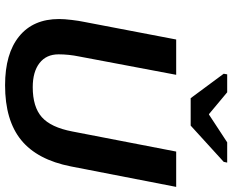

<svg xmlns="http://www.w3.org/2000/svg" viewBox="-102 -834 946 783"><g transform="rotate(90 371.5 -443.0)"><path d="M328.1 9.8Q199.2 9.8 128.7 -47.6Q58.1 -105 58.1 -210.4Q58.1 -231.9 61.8 -262Q65.4 -292 69.3 -310.1L141.6 -688H285.6L210.9 -292.5Q202.1 -250 202.1 -208.5Q202.1 -158.2 237.8 -130.6Q273.4 -103 335.9 -103Q416.5 -103 458.3 -140.1Q500 -177.2 516.6 -264.2L598.6 -688H742.7L659.2 -258.8Q632.3 -121.6 551.8 -55.9Q471.2 9.8 328.1 9.8ZM640.6 -881.8 492.7 -747.1H380.9L281.2 -881.8L283.7 -896H356.9L445.8 -821.8H447.8L561 -896H643.6Z"/></g></svg>

Font: Arimo
Style: Bold Italic
Weight: 700
Italic angle: -12°
Designer: Steve Matteson
Foundry: Monotype Imaging Inc.
Version: Version 1.33